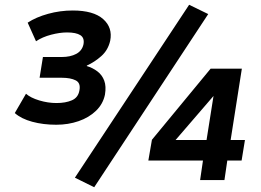

<svg xmlns="http://www.w3.org/2000/svg" viewBox="-20 -755 1095 805"><path d="M216 -232Q161 -232 115 -244.5Q69 -257 42 -281L89 -362Q108 -345 144.5 -334Q181 -323 217 -323Q255 -323 281.5 -334.5Q308 -346 313 -376Q319 -407 297.5 -418Q276 -429 239 -429H146L160 -516H239Q275 -516 299.5 -529Q324 -542 330 -569Q335 -596 317 -607.5Q299 -619 261 -619Q231 -619 194.5 -609.5Q158 -600 131 -582L96 -660Q131 -683 181.5 -697Q232 -711 285 -711Q372 -711 412.5 -675Q453 -639 442 -584Q433 -545 405 -520Q377 -495 344 -480V-478Q368 -471 388 -456Q408 -441 417 -417Q426 -393 420 -358Q412 -319 382.5 -290.5Q353 -262 309.5 -247Q266 -232 216 -232ZM375 30 294 -10 773 -735 853 -696ZM819 0 831 -82H602L617 -169L863 -467H994L947 -168H1007L993 -82H933L921 0ZM846 -168 877 -364H885L698 -147L699 -168Z"/></svg>

Font: Nunito Sans 7pt SemiCondensed ExtraBold
Style: Italic
Weight: 800
Width: 4
Italic angle: -9°
Designer: Vernon Adams
Foundry: Vernon Adams
Version: Version 3.101;gftools[0.9.27]